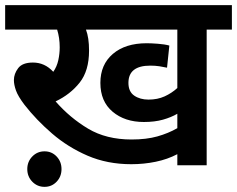

<svg xmlns="http://www.w3.org/2000/svg" viewBox="-20 -642 921 746"><path d="M783 -527V0H669V-43Q631 -23 585 -13.5Q539 -4 490 -4Q397 -4 320.5 -37Q244 -70 182.5 -123Q121 -176 75 -235Q50 -268 42 -290.5Q34 -313 34 -331Q34 -355 50.5 -377Q67 -399 108 -399Q154 -399 187 -363Q201 -383 206.5 -408Q212 -433 212 -458Q212 -495 202 -527H0V-622H881V-527ZM557 -255Q592 -255 619.5 -267.5Q647 -280 669 -300V-527H314Q320 -511 323 -491Q326 -471 326 -445Q326 -367 289.5 -321Q253 -275 196 -248Q252 -184 322.5 -142Q393 -100 491 -100Q549 -100 591.5 -112Q634 -124 669 -144V-200Q645 -186 613 -177Q581 -168 539 -168Q465 -168 417.5 -208Q370 -248 370 -320Q370 -391 418.5 -432.5Q467 -474 550 -474Q567 -474 593.5 -472Q620 -470 638 -465L629 -379Q616 -382 599.5 -384.5Q583 -387 564 -387Q479 -387 479 -320Q479 -286 501.5 -270.5Q524 -255 557 -255ZM86 15Q86 -14 105.5 -34Q125 -54 153 -54Q181 -54 200 -34Q219 -14 219 15Q219 44 200 64Q181 84 153 84Q125 84 105.5 64Q86 44 86 15Z"/></svg>

Font: Noto Sans SemiBold
Style: Regular
Weight: 600
Designer: Monotype Design Team
Foundry: Monotype Imaging Inc.
Version: Version 2.007